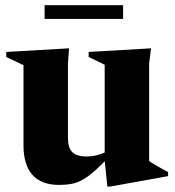

<svg xmlns="http://www.w3.org/2000/svg" viewBox="-20 -682 654 719"><path d="M234.5 -164.5Q234.5 -140 242 -124.8Q249.5 -109.5 264.8 -102.8Q280 -96 304 -96Q328.5 -96 351 -103Q373.5 -110 393.5 -122L400.5 -107.5Q364.5 -69 338.5 -45.5Q312.5 -22 291 -9.8Q269.5 2.5 248.2 6.5Q227 10.5 201.5 10.5Q135 10.5 101.5 -27Q68 -64.5 68 -138V-438L3.5 -468.5V-487.5L238.5 -501L234.5 -445ZM382 16.5 372 -81V-439.5L312 -468.5V-487.5L545.5 -501L538.5 -443.5V-79Q543 -75.5 551.5 -70.2Q560 -65 570.5 -59Q581 -53 591 -47.5Q601 -42 609.5 -37.5V-22.5L393.5 16.5ZM147 -611V-662.5H441V-611Z"/></svg>

Font: Newsreader 60pt
Style: Bold
Weight: 700
Designer: Hugues Gentile
Foundry: Production Type
Version: Version 1.003